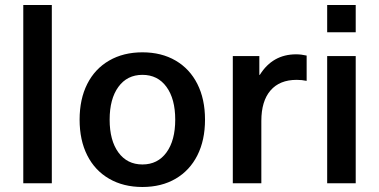

<svg xmlns="http://www.w3.org/2000/svg" viewBox="-20 -732 1514 767"><path d="M73 0V-712H187V0Z M549 -523Q625 -523 681.5 -490Q738 -457 768.5 -396.5Q799 -336 799 -254Q799 -172 768.5 -111.5Q738 -51 681.5 -18Q625 15 549 15Q473 15 416 -18Q359 -51 328.5 -111.5Q298 -172 298 -254Q298 -336 328.5 -396.5Q359 -457 416 -490Q473 -523 549 -523ZM549 -433Q488 -433 453 -385Q418 -337 418 -254Q418 -171 453 -123Q488 -75 549 -75Q610 -75 645 -123Q680 -171 680 -254Q680 -337 645 -385Q610 -433 549 -433Z M1205 -510V-409Q1186 -413 1165 -413Q1097 -413 1060.5 -370.5Q1024 -328 1024 -249V0H910V-508H1016V-433H1018Q1069 -515 1163 -515Q1183 -515 1205 -510Z M1287 0V-508H1401V0ZM1287 -603V-712H1401V-603Z"/></svg>

Font: CST
Style: Medium
Weight: 500
Version: Version 1.00